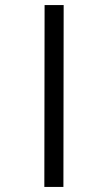

<svg xmlns="http://www.w3.org/2000/svg" viewBox="-20 -740 428 760"><path d="M232 -720H156.5L155.5 0H231Z"/></svg>

Font: Manrope
Style: RegularItalic
Weight: 400
Italic angle: -15°
Designer: Mikhail Sharanda
Foundry: Mikhail Sharanda
Version: Version 4.502;hotconv 1.0.109;makeotfexe 2.5.65596